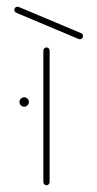

<svg xmlns="http://www.w3.org/2000/svg" viewBox="-20 -542 287 566"><path d="M22.2 -513Q22.2 -517 25 -519.6Q27.8 -522.2 31.5 -522.2Q33 -522.2 35.2 -521.5L219.3 -444.1Q221.9 -443 223.3 -440.6Q224.8 -438.1 224.8 -435.6Q224.8 -431.5 222 -428.9Q219.3 -426.3 215.6 -426.3Q214.1 -426.3 211.9 -427L27.8 -504.4Q25.2 -505.6 23.7 -508Q22.2 -510.4 22.2 -513ZM107.8 -5.6V-393Q107.8 -396.7 110.6 -399.4Q113.3 -402.2 117 -402.2Q120.7 -402.2 123.5 -399.4Q126.3 -396.7 126.3 -393V-5.6Q126.3 -1.5 123.5 1.3Q120.7 4.1 117 4.1Q113.3 4.1 110.6 1.3Q107.8 -1.5 107.8 -5.6ZM37.4 -241.5Q37.4 -247 41.5 -251.1Q45.6 -255.2 51.5 -255.2Q57 -255.2 61.1 -251.1Q65.2 -247 65.2 -241.5Q65.2 -235.6 61.1 -231.5Q57 -227.4 51.5 -227.4Q45.6 -227.4 41.5 -231.5Q37.4 -235.6 37.4 -241.5Z"/></svg>

Font: 26F Galaxy Hebrew Hairline
Style: Regular
Weight: 50
Designer: C₂₉H₂₅N₃O₅
Version: Version 1.000